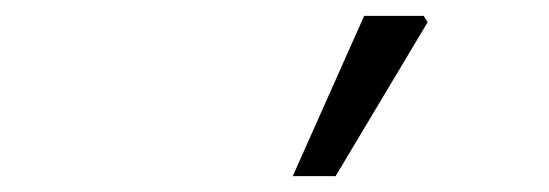

<svg xmlns="http://www.w3.org/2000/svg" viewBox="-20 -841 692 242"><path d="M439 -821H514L519 -813L403 -619H349Z"/></svg>

Font: Nebula Sans Book
Style: Regular
Weight: 400
Italic angle: -9°
Designer: Paul D. Hunt for Adobe (as Source Sans)
Foundry: Nebula Entertainment & Broadcasting LLC
Version: Version 1.010